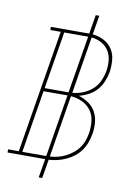

<svg xmlns="http://www.w3.org/2000/svg" viewBox="-139 -906 740 1075"><g transform="rotate(10 231.5 -368.0)"><path d="M159 107 177 0H-37V-18H24L139 -717H80V-735H298L316 -843H336L318 -734Q353 -731 382.5 -715.5Q412 -700 429.5 -673Q447 -646 450 -612Q453 -578 448 -543Q443 -516 432 -488.5Q421 -461 401.5 -439Q382 -417 355.5 -403Q329 -389 301 -382Q331 -373 357.5 -355Q384 -337 398.5 -310Q413 -283 416 -250.5Q419 -218 413 -184Q409 -160 400 -135.5Q391 -111 376 -89.5Q361 -68 340 -51.5Q319 -35 295 -24Q271 -13 246 -7Q221 -1 197 0L179 107ZM241 -391 295 -717H159L105 -391ZM262 -392Q291 -394 320.5 -405.5Q350 -417 374 -438Q398 -459 411 -488Q424 -517 429 -546Q434 -576 431 -606.5Q428 -637 412.5 -661Q397 -685 371.5 -699Q346 -713 315 -716ZM44 -18H180L238 -373H102ZM200 -19Q222 -20 244.5 -25.5Q267 -31 288 -41.5Q309 -52 328 -67Q347 -82 361 -101.5Q375 -121 382.5 -143Q390 -165 394 -187Q399 -222 395 -256Q391 -290 372 -315.5Q353 -341 322.5 -355.5Q292 -370 258 -372Z"/></g></svg>

Font: Iosevka Curly Slab Thin
Style: Italic
Weight: 100
Italic angle: -9°
Monospace: yes
Designer: Belleve Invis
Foundry: Belleve Invis
Version: Version 22.1.2; ttfautohint (v1.8.4)